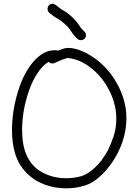

<svg xmlns="http://www.w3.org/2000/svg" viewBox="-20 -1026 749 1039"><path d="M564.5 -213.9Q578.1 -241.2 593.8 -285.6Q609.4 -330.1 609.4 -385.7Q609.4 -428.7 596.7 -472.7Q585 -510.7 568.8 -541.5Q552.7 -572.3 534.2 -596.2Q515.6 -620.1 496.6 -637.7Q477.5 -655.3 460.9 -667Q424.8 -692.4 394 -702.1Q363.3 -711.9 342.8 -711.9Q314.5 -703.1 295.9 -694.3Q277.3 -685.5 276.4 -685.5Q270.5 -682.6 263.7 -682.6Q251 -682.6 244.1 -691.4Q210 -672.9 178.7 -624Q147.5 -575.2 127 -504.9Q113.3 -459 106.4 -413.1Q99.6 -367.2 99.6 -323.2Q99.6 -261.7 113.3 -214.8Q123 -183.6 137.7 -160.2Q152.3 -136.7 169.9 -120.6Q187.5 -104.5 206.5 -94.2Q225.6 -84 242.2 -78.1Q287.1 -61.5 337.9 -61.5Q381.8 -61.5 421.9 -73.2Q452.1 -82 491.7 -117.2Q531.2 -152.3 564.5 -213.9ZM492.2 -710.9Q511.7 -697.3 533.7 -676.8Q555.7 -656.2 577.1 -628.9Q598.6 -601.6 617.2 -566.9Q635.7 -532.2 649.4 -488.3Q664.1 -438.5 664.1 -385.7Q664.1 -335.9 650.9 -286.1Q637.7 -236.3 612.3 -188.5Q578.1 -126 531.2 -80.6Q484.4 -35.2 437.5 -21.5Q388.7 -6.8 337.9 -6.8Q279.3 -6.8 223.6 -26.4Q202.1 -34.2 178.7 -47.4Q155.3 -60.5 132.8 -81.1Q110.4 -101.6 91.3 -130.4Q72.3 -159.2 60.5 -199.2Q44.9 -252 44.9 -323.2Q44.9 -370.1 52.2 -420.4Q59.6 -470.7 74.2 -520.5Q101.6 -614.3 146 -673.8Q190.4 -733.4 243.2 -750Q257.8 -753.9 273.4 -753.9Q278.3 -753.9 283.2 -753.9Q288.1 -753.9 293 -752Q305.7 -756.8 327.1 -763.7Q336.9 -766.6 350.6 -766.6Q379.9 -766.6 417.5 -752Q455.1 -737.3 492.2 -710.9ZM407.2 -890.6Q412.1 -882.8 418 -875Q423.8 -867.2 436.5 -855.5Q445.3 -847.7 445.3 -835.9Q445.3 -824.2 438.5 -817.4Q429.7 -808.6 418 -808.6Q407.2 -808.6 399.4 -815.4Q383.8 -830.1 376 -840.8Q368.2 -851.6 362.3 -860.4Q356.4 -868.2 350.6 -876Q344.7 -883.8 331.1 -895.5Q317.4 -908.2 308.6 -914.1Q299.8 -919.9 292 -924.8Q283.2 -929.7 272.9 -936.5Q262.7 -943.4 246.1 -957Q237.3 -965.8 237.3 -978.5Q237.3 -987.3 243.2 -996.1Q252.9 -1005.9 264.6 -1005.9Q271.5 -1005.9 282.2 -999Q295.9 -987.3 304.2 -981.4Q312.5 -975.6 320.3 -970.7Q330.1 -965.8 340.3 -958.5Q350.6 -951.2 367.2 -936.5Q383.8 -920.9 392.6 -910.2Q401.4 -899.4 407.2 -890.6Z"/></svg>

Font: Coming Soon
Style: Regular
Weight: 400
Designer: Dathan Boardman
Foundry: Open Window
Version: Version 1.002